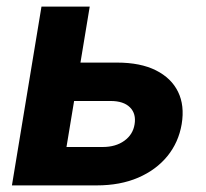

<svg xmlns="http://www.w3.org/2000/svg" viewBox="-20 -561 622 581"><path d="M172.9 -371.6H334Q405.3 -371.6 451.9 -348.1Q498.5 -324.7 518.8 -283.2Q539.1 -241.7 529.8 -185.5Q520.5 -130.4 486.6 -88.6Q452.6 -46.9 398.2 -23.4Q343.8 0 272.9 0H16.1L105.5 -541H251.5L181.2 -116.2H291Q330.1 -116.2 356.2 -135Q382.3 -153.8 387.2 -184.6Q392.6 -216.8 373.3 -236.1Q354 -255.4 314.9 -255.4H153.3Z"/></svg>

Font: Inter 17pt
Style: Bold Italic
Weight: 700
Italic angle: -9.3988°
Version: Version 4.001;git-66647c0bb